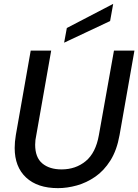

<svg xmlns="http://www.w3.org/2000/svg" viewBox="-20 -962 716 994"><path d="M280 12Q174 12 115 -43Q56 -98 56 -196Q56 -227 62 -263L139 -700H245L168 -263Q165 -250 163.5 -237.5Q162 -225 162 -213Q162 -147 199 -116Q236 -85 299 -85Q372 -85 424 -128Q476 -171 492 -263L570 -700H676L599 -263Q585 -184 551.5 -131Q518 -78 473 -47Q428 -16 378 -2Q328 12 280 12ZM312 -741 326 -817 566 -942 550 -853Z"/></svg>

Font: Rethink Sans Medium
Style: Italic
Weight: 500
Italic angle: -10°
Designer: The Rethink Sans project authors (Hans Thiessen). DM Sans designed by Colophon Foundry.
Foundry: Rethink Communications LLC
Version: Version 1.001